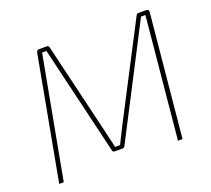

<svg xmlns="http://www.w3.org/2000/svg" viewBox="-118 -841 1091 992"><g transform="rotate(-20 427.5 -345.0)"><path d="M734 -690H776Q792 -690 790 -674L725 0H700L764 -668H740L430 -68Q426 -60 417 -60H375Q364 -60 362 -70L220 -668H196L72 0H47L172 -676Q175 -690 188 -690H229Q240 -690 242 -680L362 -175Q366 -159 373 -127.5Q380 -96 384 -81H411L460 -179L721 -682Q725 -690 734 -690Z"/></g></svg>

Font: Exo 2.0 Thin
Style: Italic
Weight: 250
Italic angle: -8°
Designer: Natanael Gama
Version: Version 1.001;PS 001.001;hotconv 1.0.70;makeotf.lib2.5.58329